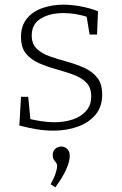

<svg xmlns="http://www.w3.org/2000/svg" viewBox="-20 -552 522 823"><path d="M116 -400Q116 -363 138 -342.5Q160 -322 194.5 -310Q229 -298 267.5 -287.5Q306 -277 340.5 -261.5Q375 -246 396.5 -219.5Q418 -193 418 -146Q418 -95 390 -61Q362 -27 314.5 -9.5Q267 8 209 8Q172 8 136.5 2Q101 -4 63 -14L70 -137H101L111 -33L103 -43Q128 -37 157 -32.5Q186 -28 212 -28Q256 -28 292 -40Q328 -52 349.5 -77Q371 -102 371 -139Q371 -177 349.5 -198.5Q328 -220 293 -232.5Q258 -245 220 -255.5Q182 -266 147.5 -281Q113 -296 91.5 -322Q70 -348 70 -394Q70 -441 95 -472Q120 -503 162 -517.5Q204 -532 252 -532Q283 -532 321.5 -525.5Q360 -519 400 -504L396 -404H364L350 -490L359 -478Q304 -496 252 -496Q194 -496 155 -472.5Q116 -449 116 -400ZM217 251 197 238Q213 209 219 189Q225 169 225 161Q225 151 220 145Q215 139 210.5 132Q206 125 206 113Q206 95 217.5 85.5Q229 76 243 76Q256 76 267.5 86Q279 96 279 117Q279 139 264 173.5Q249 208 217 251Z"/></svg>

Font: Bitter Thin Light
Style: Regular
Weight: 300
Version: Version 2.002